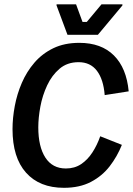

<svg xmlns="http://www.w3.org/2000/svg" viewBox="-20 -862 619 894"><path d="M277.5 12.5Q164.2 12.5 101.3 -57.9Q38.3 -128.3 38.3 -260.8Q38.3 -312.5 48.8 -368.3Q59.2 -424.2 81.7 -476.2Q104.2 -528.3 140.4 -570.4Q176.7 -612.5 228.3 -637.5Q280 -662.5 349.2 -662.5Q451.7 -662.5 510.4 -603.8Q569.2 -545 579.2 -436.7L467.5 -419.2Q461.7 -492.5 431.2 -532.5Q400.8 -572.5 345.8 -572.5Q293.3 -572.5 257.5 -542.1Q221.7 -511.7 199.6 -464.6Q177.5 -417.5 167.9 -365.4Q158.3 -313.3 158.3 -269.2Q158.3 -179.2 191.2 -128.3Q224.2 -77.5 286.7 -77.5Q327.5 -77.5 357.9 -97.9Q388.3 -118.3 410.4 -152.5Q432.5 -186.7 446.7 -227.5L547.5 -187.5Q525.8 -133.3 490.8 -87.9Q455.8 -42.5 403.3 -15Q350.8 12.5 277.5 12.5ZM294.2 -700 243.3 -836.7V-841.7H334.2L364.2 -760H384.2L452.5 -841.7H550V-836.7L435.8 -700Z"/></svg>

Font: Familjen Grotesk GF Medium
Style: Italic
Weight: 500
Designer: Anders Wikstroem, Jonas Baeckman, Matilda Gysing, Kristian Moeller
Foundry: Familjen STHML AB
Version: Version 2.000; Beta; Release 4; Build 6